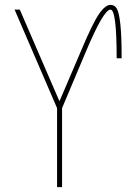

<svg xmlns="http://www.w3.org/2000/svg" viewBox="-20 -770 540 790"><path d="M434.6 -750Q451.2 -750 460.4 -734.9Q469.7 -719.7 475.1 -671.4Q480.5 -623 480.5 -530.3H460Q460 -730.5 434.6 -730.5Q406.2 -730.5 333 -556.6L235.4 -325.2V0H214.8V-325.2L40 -730.5H61.5L223.6 -355.5H225.6L315.4 -565.4Q360.4 -672.9 386.7 -711.4Q413.1 -750 434.6 -750Z"/></svg>

Font: Mgen+ 1mn thin
Style: Regular
Weight: 100
Designer: [Source Han Sans]
Ryoko NISHIZUKA  (kana & ideographs); Paul D. Hunt (Latin, Greek & Cyrillic); Wenlong ZHANG  (bopomofo
Version: Version 1.059.20150602